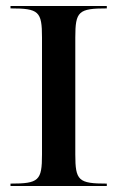

<svg xmlns="http://www.w3.org/2000/svg" viewBox="-20 -620 391 640"><path d="M15 0H336V-8C241.5 -8 231 -17.9 231 -105V-495C231 -582.1 241.5 -592 336 -592V-600H15V-592C109.5 -592 120 -582.1 120 -495V-105C120 -17.9 109.5 -8 15 -8Z"/></svg>

Font: Prida01
Style: Bold
Weight: 700
Designer: gluk
Foundry: gluk
Version: Version 00.072